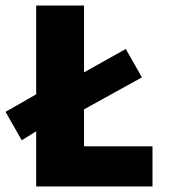

<svg xmlns="http://www.w3.org/2000/svg" viewBox="-50 -670 608 690"><path d="M80 0V-198L28 -166L-30 -268L80 -331V-650H252V-410L402 -494L460 -392L252 -277V-144H498V0Z"/></svg>

Font: Assistant ExtraBold
Style: Regular
Weight: 800
Designer: Hebrew By Ben Nathan, Latin by Paul Hunt
Version: Version 3.000